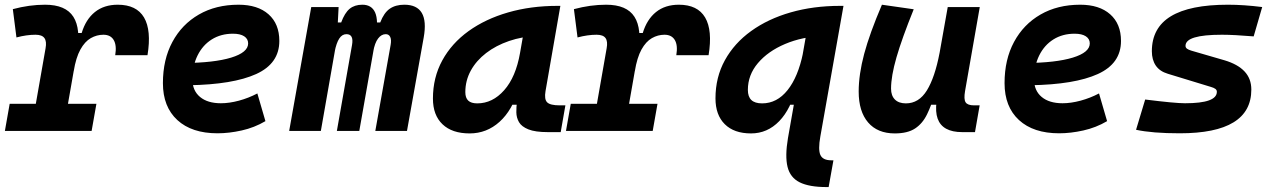

<svg xmlns="http://www.w3.org/2000/svg" viewBox="-35 -547 5328 802"><path d="M94.7 0 155.3 -345.2Q160.6 -374 150.6 -387.9Q140.6 -401.9 113.3 -401.9Q76.2 -401.9 33.7 -390.6L18.6 -508.8Q53.2 -518.1 86.7 -522.7Q120.1 -527.3 153.3 -527.3Q239.3 -527.3 271.5 -476.8Q303.7 -426.3 286.1 -325.7L229 0ZM-14.6 0 5.4 -113.3H367.7L347.7 0ZM272.9 -249.5 279.3 -409.2H306.2Q323.2 -465.8 361.3 -496.6Q399.4 -527.3 457 -527.3Q535.2 -527.3 566.7 -473.9Q598.1 -420.4 581.1 -316.4H446.3Q453.1 -357.9 439.9 -379.9Q426.8 -401.9 397 -401.9Q369.1 -401.9 344.2 -387.7Q319.3 -373.5 300.8 -340.1Q282.2 -306.6 272.9 -249.5Z M887.7 -115.7Q922.9 -115.7 963 -126.5Q1003.1 -137.3 1040 -156.7L1073.7 -41Q1027.3 -13.7 974.5 -2Q921.7 9.8 873.5 9.8Q766 9.8 705.8 -45.5Q645.5 -100.9 645.5 -199.7Q645.5 -298.3 685.1 -371.8Q724.6 -445.3 795.7 -486.3Q866.7 -527.3 961.4 -527.3Q1041.5 -527.3 1086.7 -487.3Q1131.8 -447.3 1131.8 -376Q1131.8 -281.7 1035.2 -237.8Q938.5 -193.8 752.9 -190.9L732.9 -283.7Q859.9 -284.7 930.7 -306.4Q1001.5 -328.1 1001.5 -365.7Q1001.5 -384.6 985 -395.4Q968.5 -406.2 938 -406.2Q887.9 -406.2 849.7 -382.4Q811.6 -358.5 790.3 -315.5Q769 -272.5 768.6 -215.3Q769 -168.3 800.6 -142Q832.2 -115.7 887.7 -115.7Z M1379.4 -517.6 1372.6 -384.3 1305.2 0H1172.9L1265.1 -517.6ZM1372.1 0 1435.5 -359.4Q1443.4 -404.3 1412.1 -404.3Q1394 -404.3 1382.1 -386Q1370.1 -367.7 1362.8 -330.6L1360.8 -453.1H1390.1Q1404.8 -493.2 1425.5 -510.3Q1446.3 -527.3 1478.5 -527.3Q1517.6 -527.3 1532 -494.6Q1546.4 -461.9 1534.7 -390.6L1465.8 0ZM1734.9 -390.6 1665 0H1532.7L1596.7 -359.4Q1600.6 -380.9 1595 -392.6Q1589.4 -404.3 1576.2 -404.3Q1558.1 -404.3 1544.2 -386Q1530.3 -367.7 1523.9 -330.6L1522 -453.1H1553.2Q1568.8 -493.7 1593 -510.5Q1617.2 -527.3 1653.8 -527.3Q1759.3 -527.3 1734.9 -390.6Z M1926.8 10.3Q1853.5 10.3 1813.5 -27.8Q1773.4 -65.9 1773.4 -135.3Q1773.4 -223.1 1812.5 -294.7Q1851.6 -366.2 1922.1 -417Q1992.7 -467.8 2087.4 -495.1Q2182.1 -522.5 2293.5 -522.5H2305.7L2243.7 -166.5Q2237.8 -132.3 2250.5 -119.6Q2263.2 -106.9 2303.2 -106.9H2326.7L2307.1 4.9H2253.9Q2200.7 4.9 2172.1 -6.6Q2143.6 -18.1 2132.8 -36.9Q2122.1 -55.7 2121.8 -77.9Q2121.6 -100.1 2124.5 -122.1L2156.7 -109.4H2100.1L2130.9 -175.3Q2105.5 -86.9 2051.8 -38.3Q1998 10.3 1926.8 10.3ZM1958.5 -115.2Q2022.5 -115.2 2071 -170.2Q2119.6 -225.1 2137.2 -325.7L2162.1 -467.3L2209 -397Q2146 -394.5 2091.3 -375.7Q2036.6 -356.9 1995.6 -325.4Q1954.6 -293.9 1931.6 -252.2Q1908.7 -210.4 1908.7 -162.1Q1908.7 -138.2 1920.9 -126.7Q1933.1 -115.2 1958.5 -115.2Z M2438.5 0 2499 -345.2Q2504.4 -374 2494.4 -387.9Q2484.4 -401.9 2457 -401.9Q2419.9 -401.9 2377.4 -390.6L2362.3 -508.8Q2397 -518.1 2430.4 -522.7Q2463.9 -527.3 2497.1 -527.3Q2583 -527.3 2615.2 -476.8Q2647.5 -426.3 2629.9 -325.7L2572.8 0ZM2329.1 0 2349.1 -113.3H2711.4L2691.4 0ZM2616.7 -249.5 2623 -409.2H2649.9Q2667 -465.8 2705.1 -496.6Q2743.2 -527.3 2800.8 -527.3Q2878.9 -527.3 2910.4 -473.9Q2941.9 -420.4 2924.8 -316.4H2790Q2796.9 -357.9 2783.7 -379.9Q2770.5 -401.9 2740.7 -401.9Q2712.9 -401.9 2688 -387.7Q2663.1 -373.5 2644.5 -340.1Q2626 -306.6 2616.7 -249.5Z M3102.1 10.3Q3031.2 10.3 2992.4 -28.3Q2953.6 -66.9 2953.6 -136.2Q2953.6 -224.1 2992.9 -295.4Q3032.2 -366.7 3102.8 -417.5Q3173.3 -468.3 3268.1 -495.4Q3362.8 -522.5 3473.6 -522.5H3482.4L3403.8 -397Q3315.9 -393.6 3244.4 -363.3Q3172.9 -333 3130.9 -283.4Q3088.9 -233.9 3088.9 -171.4Q3088.9 -143.1 3103.5 -129.2Q3118.2 -115.2 3148.4 -115.2Q3210.4 -115.2 3254.6 -170.4Q3298.8 -225.6 3319.3 -325.7L3316.9 -109.4H3260.3L3291 -185.1Q3269.5 -92.3 3220 -41Q3170.4 10.3 3102.1 10.3ZM3417.5 234.4Q3345.2 234.4 3305.4 214.6Q3265.6 194.8 3254.6 149.9Q3243.7 105 3256.3 30.3L3348.1 -491.2L3478.5 -522.5H3488.3L3391.6 23.4Q3381.8 78.1 3391.8 100.3Q3401.9 122.6 3437.5 122.6H3446.3L3426.3 234.4Z M3702.6 10.3Q3630.4 10.3 3591.1 -35.6Q3551.8 -81.5 3551.8 -164.6Q3551.8 -235.8 3574.7 -321.8Q3597.7 -407.7 3648.9 -527.3L3781.7 -508.3Q3732.4 -386.2 3709.7 -307.6Q3687 -229 3687 -176.8Q3687 -147.5 3703.1 -131.3Q3719.2 -115.2 3749 -115.2Q3803.2 -115.2 3836.7 -169.4Q3870.1 -223.6 3889.6 -325.7L3884.8 -109.4H3852.5L3871.6 -160.6Q3856 -107.9 3837.4 -69.6Q3818.8 -31.2 3787.6 -10.5Q3756.3 10.3 3702.6 10.3ZM3984.4 4.9Q3942.9 4.9 3917.2 -9.3Q3891.6 -23.4 3881.6 -51.5Q3871.6 -79.6 3877 -122.1L3873.5 -234.9L3923.8 -517.6H4057.6L3996.1 -166.5Q3990.2 -132.3 3998.5 -119.6Q4006.8 -106.9 4033.7 -106.9H4057.1L4037.6 4.9Z M4403.3 -115.7Q4438.5 -115.7 4478.6 -126.5Q4518.7 -137.3 4555.7 -156.7L4589.4 -41Q4543 -13.7 4490.1 -2Q4437.3 9.8 4389.2 9.8Q4281.7 9.8 4221.4 -45.5Q4161.1 -100.9 4161.1 -199.7Q4161.1 -298.3 4200.7 -371.8Q4240.2 -445.3 4311.3 -486.3Q4382.3 -527.3 4477.1 -527.3Q4557.1 -527.3 4602.3 -487.3Q4647.5 -447.3 4647.5 -376Q4647.5 -281.7 4550.8 -237.8Q4454.1 -193.8 4268.6 -190.9L4248.5 -283.7Q4375.5 -284.7 4446.3 -306.4Q4517.1 -328.1 4517.1 -365.7Q4517.1 -384.6 4500.6 -395.4Q4484.1 -406.2 4453.6 -406.2Q4403.5 -406.2 4365.3 -382.4Q4327.2 -358.5 4305.9 -315.5Q4284.7 -272.5 4284.2 -215.3Q4284.7 -168.3 4316.2 -142Q4347.8 -115.7 4403.3 -115.7Z M4893.1 9.8Q4835.4 9.8 4789.8 6.1Q4744.1 2.4 4710.4 -4.9L4748.5 -131.3Q4811 -123.5 4852.5 -119.6Q4894 -115.7 4915 -115.7Q4981.9 -115.7 5014.9 -127.7Q5047.9 -139.6 5047.9 -163.6Q5047.9 -171.4 5041.3 -176Q5034.7 -180.7 5022.5 -184.1L4843.3 -238.8Q4809.1 -249 4792.7 -273.2Q4776.4 -297.4 4776.4 -333Q4776.4 -430.7 4855.7 -479Q4935.1 -527.3 5094.2 -527.3Q5127 -527.3 5162.6 -524.9Q5198.2 -522.5 5237.3 -517.6L5201.7 -395Q5161.1 -398.4 5128.2 -400.1Q5095.2 -401.9 5069.3 -401.9Q4992.7 -401.9 4954.8 -390.4Q4917 -378.9 4917 -355.5Q4917 -348.1 4923.3 -343.5Q4929.7 -338.9 4941.4 -335.4L5079.1 -295.4Q5135.3 -278.8 5163.6 -248.5Q5191.9 -218.3 5191.9 -172.9Q5191.9 -81.5 5117.4 -35.9Q5043 9.8 4893.1 9.8Z"/></svg>

Font: Cascadia Code PL
Style: Italic
Weight: 400
Italic angle: -10°
Monospace: yes
Designer: Aaron Bell
Foundry: Saja Typeworks
Version: Version 2404.023